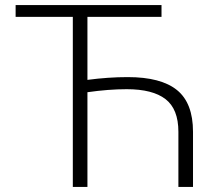

<svg xmlns="http://www.w3.org/2000/svg" viewBox="-20 -742 876 762"><path d="M269 -675H42V-722H621V-675H327V-425Q410 -436 487 -436Q619 -436 682.5 -384.5Q746 -333 746 -219V0H688V-219Q688 -309 637 -348.5Q586 -388 483 -388Q411 -388 327 -376V0H269Z"/></svg>

Font: Nebula Sans Light
Style: Regular
Weight: 300
Designer: Paul D. Hunt for Adobe (as Source Sans)
Foundry: Nebula Entertainment & Broadcasting LLC
Version: Version 1.010